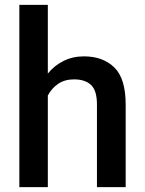

<svg xmlns="http://www.w3.org/2000/svg" viewBox="-20 -770 596 790"><path d="M176.8 -750V-467.3Q203.6 -500.5 241.5 -519.3Q279.3 -538.1 325.2 -538.1Q403.3 -538.1 450.2 -492.7Q497.1 -447.3 497.1 -339.4V0H378.9V-340.3Q378.9 -397.5 354.5 -420.4Q330.1 -443.4 284.7 -443.4Q246.1 -443.4 219.2 -425Q192.4 -406.7 176.8 -377V0H59.6V-750Z"/></svg>

Font: Vazirmatn UI Medium
Style: Regular
Weight: 500
Designer: Saber Rastikerdar
Foundry: Saber Rastikerdar
Version: Version 33.003